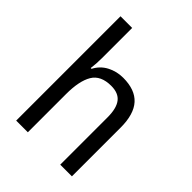

<svg xmlns="http://www.w3.org/2000/svg" viewBox="-215 -875 989 989"><g transform="rotate(45 279.5 -380.0)"><path d="M163 -540Q163 -498 158 -463H164Q185 -504 225 -525Q265 -546 312 -546Q399 -546 441.5 -499Q484 -452 484 -355V0H399V-345Q399 -410 375 -441.5Q351 -473 298 -473Q222 -473 192.5 -423.5Q163 -374 163 -278V0H78V-760H163Z"/></g></svg>

Font: Noto Sans Gurmukhi SemiCondensed
Style: Regular
Weight: 400
Width: 4
Designer: Jelle Bosma - Monotype Design Team
Foundry: Monotype Imaging Inc.
Version: Version 2.004; ttfautohint (v1.8.4.7-5d5b)